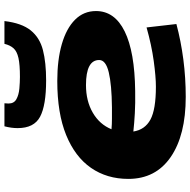

<svg xmlns="http://www.w3.org/2000/svg" viewBox="-16 -810 836 843"><g transform="rotate(-90 401.5 -388.0)"><path d="M718 -31Q643 -11 562.5 -0.5Q482 10 398 10Q230 10 134 -56Q38 -122 38 -242Q38 -336 86.5 -406Q135 -476 230.5 -515Q326 -554 468 -554Q561 -554 630 -534Q699 -514 737 -476Q775 -438 775 -384Q775 -302 685.5 -258Q596 -214 424 -212Q370 -211 326 -213.5Q282 -216 246 -220Q254 -169 298.5 -145Q343 -121 443 -121Q486 -121 555.5 -130.5Q625 -140 703 -162ZM450 -428Q380 -428 328.5 -398Q277 -368 256 -316Q278 -314 302 -314Q326 -314 352 -314Q452 -315 506 -328Q560 -341 560 -370Q560 -428 450 -428ZM470 -603Q361 -603 311 -629.5Q261 -656 261 -728Q261 -756 269 -786H370Q369 -775 369 -768Q369 -744 388 -733.5Q407 -723 434.5 -720.5Q462 -718 486 -718Q540 -718 569 -724.5Q598 -731 611.5 -746Q625 -761 631 -786H731Q722 -710 690 -670.5Q658 -631 603.5 -617Q549 -603 470 -603Z"/></g></svg>

Font: Georama ExtraExtended
Style: Bold Italic
Weight: 700
Width: 8
Italic angle: -9°
Designer: Jean-Baptiste Levee
Foundry: Production Type
Version: Version 1.000